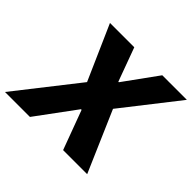

<svg xmlns="http://www.w3.org/2000/svg" viewBox="-205 -879 1072 1072"><g transform="rotate(45 330.5 -343.5)"><path d="M-44 0 241 -363 98 -687H290L363 -488H367L511 -687H705L449 -360L605 0H415L329 -232H324L153 0Z"/></g></svg>

Font: Archivo SemiCondensed ExtraBold
Style: Italic
Weight: 800
Width: 4
Italic angle: -10°
Designer: Hector Gatti
Foundry: Omnibus-Type
Version: Version 2.001